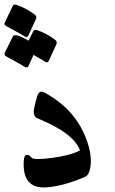

<svg xmlns="http://www.w3.org/2000/svg" viewBox="-37 -809 508 850"><path d="M129.4 -285.2Q107.4 -293.9 114 -328.6Q120.6 -363.3 129.2 -387Q137.7 -410.6 158.7 -399.9Q295.4 -326.7 345.2 -192.9Q372.1 -121.6 362.8 -66.9Q357.4 -34.2 339.8 -26.4Q242.7 15.6 168 20.5Q59.6 27.8 68.4 -99.1Q69.8 -123.5 83 -123.5Q92.8 -124 102.3 -111.6Q111.8 -99.1 193.1 -109.9Q274.4 -120.6 317.4 -143.1Q289.6 -219.2 129.4 -285.2ZM19.5 -782.7Q23.9 -791 35.6 -787.6Q79.1 -772.9 116.7 -744.6Q126.5 -736.3 123 -726.6L88.4 -650.9Q82.5 -640.6 70.8 -648.7Q59.1 -656.7 -9.8 -693.8Q-21 -700.2 -15.6 -710ZM110.4 -670.9Q114.7 -679.2 126.5 -675.8Q169.9 -661.1 207 -632.8Q216.8 -624.5 213.4 -614.7L178.7 -539.1Q173.3 -528.3 162.6 -535.9Q151.9 -543.5 111.3 -565.9L88.9 -516.1Q83 -505.9 71 -513.9Q59.1 -522 -9.3 -559.1Q-20.5 -565.4 -15.6 -575.7L20 -647.9Q28.8 -664.6 89.4 -628.9Z"/></svg>

Font: Amiri
Style: Bold Slanted
Weight: 700
Italic angle: 9°
Designer: Khaled Hosny
Version: Version 000.107